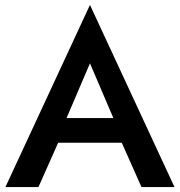

<svg xmlns="http://www.w3.org/2000/svg" viewBox="-20 -759 730 779"><path d="M250 -280H440L345 -502ZM216 -180 136 0H2L345 -739L688 0H554L474 -180Z"/></svg>

Font: Renner* Medium
Style: Medium
Weight: 500
Version: Version 003.000 ; ttfautohint (v0.97) -l 8 -r 50 -G 200 -x 1